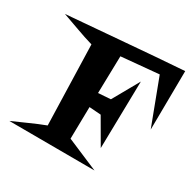

<svg xmlns="http://www.w3.org/2000/svg" viewBox="-246 -897 1144 1130"><g transform="rotate(30 326.0 -331.5)"><path d="M701.2 -717.8 697.3 -318.4 581.1 -626 327.1 -602.5 321.3 -349.6 405.3 -355.5 505.9 -534.2 497.1 -77.1 398.4 -247.1 319.3 -252.9 315.4 -36.1 531.2 55.7 -48.8 53.7Q2.9 31.2 54.7 7.8Q106.4 -15.6 160.2 -36.1L144.5 -578.1Q87.9 -594.7 32.2 -615.2Q-23.4 -635.7 -80.1 -655.3Q116.2 -670.9 310.5 -687.5Q504.9 -704.1 701.2 -717.8Z"/></g></svg>

Font: Fontdiner Swanky
Style: Regular
Weight: 400
Designer: Font Diner, Inc
Foundry: Font Diner, Inc
Version: Version 1.001